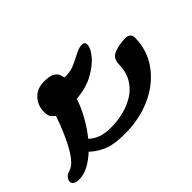

<svg xmlns="http://www.w3.org/2000/svg" viewBox="-119 -603 808 808"><g transform="rotate(-45 285.0 -198.5)"><path d="M-14 0Q-28 0 -38 -5.5Q-48 -11 -48 -22Q-48 -32 -40 -41.5Q-32 -51 -22 -53Q-16 -55 -10 -58Q-4 -61 3 -65Q23 -81 41.5 -111.5Q60 -142 77 -181Q94 -220 107 -259Q100 -264 91.5 -273Q83 -282 83 -308Q83 -328 92.5 -348.5Q102 -369 122.5 -383Q143 -397 175 -397Q188 -397 203 -394.5Q218 -392 230.5 -382Q243 -372 246 -349Q249 -348 252 -348Q255 -348 258 -348Q285 -348 310 -359.5Q335 -371 357 -382.5Q379 -394 396 -394Q413 -394 413 -377Q413 -358 389.5 -329Q366 -300 322.5 -276Q279 -252 220 -248Q208 -211 185.5 -170Q163 -129 135 -95Q149 -80 173.5 -70Q198 -60 238 -60Q273 -60 309 -68.5Q345 -77 376.5 -96Q408 -115 427.5 -147Q447 -179 448 -226Q448 -261 479 -272.5Q510 -284 547 -284Q558 -284 566.5 -277.5Q575 -271 575 -258Q575 -183 533 -124.5Q491 -66 419.5 -33Q348 0 259 0Q191 0 154.5 -17Q118 -34 98 -55Q71 -30 43 -15Q15 0 -14 0Z"/></g></svg>

Font: Solitreo
Style: Regular
Weight: 400
Designer: Nathan Gross, Bryan Kirschen, Binghamton University
Foundry: Eli Heuer
Version: Version 1.100; ttfautohint (v1.8.4.7-5d5b)